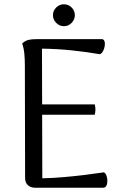

<svg xmlns="http://www.w3.org/2000/svg" viewBox="-20 -875 577 895"><path d="M143.1 0Q123.1 0 110 -11.8Q97 -23.5 97 -44.6L95.9 -569.1Q95.9 -598.6 93.5 -624.3Q91.1 -650 83.5 -672.2Q97.1 -684.9 111.7 -688.8Q126.3 -692.6 151.8 -692.6H454.2Q463.4 -692.6 466.8 -683.3Q470.2 -674.1 468.2 -661Q466.3 -647.9 460.3 -636.8Q454.3 -625.6 445.7 -622.3Q380.8 -633.4 314 -640.3Q247.2 -647.2 175.7 -648.2L177.2 -43.9Q225 -44.8 276.5 -49.3Q327.9 -53.7 376.3 -59.7Q424.8 -65.7 464.2 -71.7Q472.4 -67.5 476.5 -55.8Q480.5 -44.2 480.5 -31.3Q480.5 -18.5 475.8 -9.3Q471.1 0 460.5 0ZM161.5 -340.2V-388.3H421.6Q425 -375.8 424.8 -363.5Q424.5 -351.3 421.6 -340.2ZM277.8 -752.9Q257.5 -752.9 242.1 -768.3Q226.8 -783.6 226.8 -804Q226.8 -825.4 242.1 -840.2Q257.5 -855.1 277.8 -855.1Q298.8 -855.1 313.8 -840.2Q328.9 -825.4 328.9 -804Q328.9 -783.6 313.8 -768.3Q298.8 -752.9 277.8 -752.9Z"/></svg>

Font: Arima Thin
Style: Regular
Weight: 100
Designer: Joana Correia and Natanael Gama
Foundry: NDISCOVER
Version: Version 1.101;gftools[0.9.23]